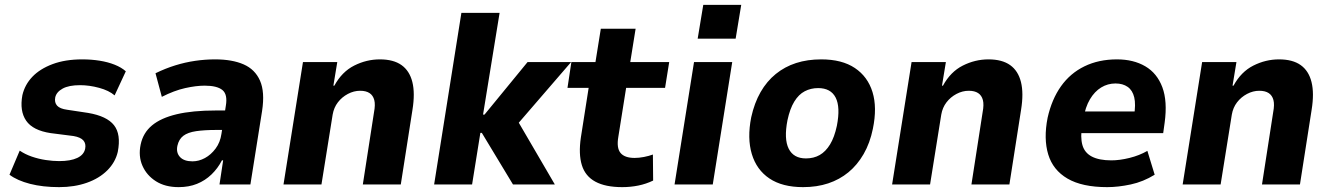

<svg xmlns="http://www.w3.org/2000/svg" viewBox="-20 -758 5470 789"><path d="M223 11Q156 11 103.5 -2.5Q51 -16 19 -40L61 -139Q83 -124 110.5 -114.5Q138 -105 167.5 -100.5Q197 -96 223 -96Q270 -96 297.5 -109Q325 -122 330 -147Q334 -168 322.5 -181Q311 -194 282 -199L188 -211Q115 -222 87.5 -262Q60 -302 72 -367Q82 -410 113 -442.5Q144 -475 196 -494.5Q248 -514 318 -514Q356 -514 390 -508.5Q424 -503 451.5 -492Q479 -481 497 -465L451 -366Q428 -386 387.5 -397Q347 -408 309 -408Q263 -408 237.5 -394Q212 -380 207 -358Q203 -337 214.5 -324Q226 -311 256 -307L342 -294Q419 -281 448.5 -243.5Q478 -206 464 -134Q454 -91 421 -58Q388 -25 337 -7Q286 11 223 11Z M714 11Q659 11 621 -13Q583 -37 565.5 -76.5Q548 -116 558 -164Q568 -212 604.5 -242.5Q641 -273 706 -288.5Q771 -304 867 -304H926L914 -224H869Q820 -224 786 -219Q752 -214 733.5 -200Q715 -186 709 -159Q703 -131 719.5 -113Q736 -95 771 -95Q797 -95 822 -108.5Q847 -122 866 -147.5Q885 -173 890 -208L908 -323Q916 -370 894 -388Q872 -406 821 -406Q786 -406 741 -396Q696 -386 645 -360L619 -457Q660 -477 700.5 -489.5Q741 -502 782 -508Q823 -514 864 -514Q934 -514 981 -493.5Q1028 -473 1048.5 -426.5Q1069 -380 1057 -302L1009 0H882L897 -99H892Q875 -66 849 -41Q823 -16 789.5 -2.5Q756 11 714 11Z M1145 0 1225 -503H1366L1350 -406H1354Q1385 -463 1435.5 -488.5Q1486 -514 1541 -514Q1597 -514 1630 -490.5Q1663 -467 1674.5 -421Q1686 -375 1675 -307L1627 0H1471L1517 -297Q1523 -328 1518 -347Q1513 -366 1498.5 -375.5Q1484 -385 1460 -385Q1434 -385 1409.5 -372Q1385 -359 1368.5 -337.5Q1352 -316 1347 -287L1301 0Z M1764 0 1876 -705H2033L1965 -287H1971L2148 -503H2327L2094 -233L2096 -281L2260 0H2088L1960 -212H1954L1920 0Z M2537 11Q2468 11 2426.5 -11.5Q2385 -34 2371 -79.5Q2357 -125 2367 -193L2399 -397H2312L2328 -503H2427L2449 -640H2592L2570 -503H2730L2713 -397H2553L2521 -196Q2513 -150 2530 -129.5Q2547 -109 2588 -109Q2606 -109 2626.5 -113Q2647 -117 2663 -123L2664 -16Q2635 -2 2603 4.5Q2571 11 2537 11Z M2847 -599 2870 -738H3026L3003 -599ZM2752 0 2832 -503H2989L2909 0Z M3280 11Q3195 11 3142 -24.5Q3089 -60 3069.5 -125Q3050 -190 3067 -276Q3080 -335 3105.5 -379.5Q3131 -424 3168 -454Q3205 -484 3251.5 -499Q3298 -514 3355 -514Q3440 -514 3493 -478.5Q3546 -443 3565.5 -379.5Q3585 -316 3567 -229Q3555 -170 3529 -125Q3503 -80 3466.5 -50Q3430 -20 3383.5 -4.5Q3337 11 3280 11ZM3292 -107Q3324 -107 3348.5 -121Q3373 -135 3391 -164.5Q3409 -194 3419 -241Q3434 -318 3414 -357Q3394 -396 3342 -396Q3312 -396 3287 -383Q3262 -370 3244 -340.5Q3226 -311 3216 -264Q3201 -187 3221 -147Q3241 -107 3292 -107Z M3646 0 3726 -503H3867L3851 -406H3855Q3886 -463 3936.5 -488.5Q3987 -514 4042 -514Q4098 -514 4131 -490.5Q4164 -467 4175.5 -421Q4187 -375 4176 -307L4128 0H3972L4018 -297Q4024 -328 4019 -347Q4014 -366 3999.5 -375.5Q3985 -385 3961 -385Q3935 -385 3910.5 -372Q3886 -359 3869.5 -337.5Q3853 -316 3848 -287L3802 0Z M4530 11Q4427 11 4367 -24Q4307 -59 4287.5 -123.5Q4268 -188 4285 -274Q4302 -350 4340 -403.5Q4378 -457 4436.5 -485.5Q4495 -514 4570 -514Q4638 -514 4686.5 -485.5Q4735 -457 4756.5 -399.5Q4778 -342 4766 -254L4760 -211H4401L4415 -300H4656L4640 -281Q4648 -329 4641 -358Q4634 -387 4614 -401Q4594 -415 4564 -415Q4532 -415 4505 -398.5Q4478 -382 4459 -350Q4440 -318 4432 -270L4427 -244Q4419 -194 4428 -162Q4437 -130 4467 -114.5Q4497 -99 4547 -99Q4581 -99 4621.5 -109Q4662 -119 4695 -138L4725 -40Q4678 -11 4626.5 0Q4575 11 4530 11Z M4840 0 4920 -503H5061L5045 -406H5049Q5080 -463 5130.5 -488.5Q5181 -514 5236 -514Q5292 -514 5325 -490.5Q5358 -467 5369.5 -421Q5381 -375 5370 -307L5322 0H5166L5212 -297Q5218 -328 5213 -347Q5208 -366 5193.5 -375.5Q5179 -385 5155 -385Q5129 -385 5104.5 -372Q5080 -359 5063.5 -337.5Q5047 -316 5042 -287L4996 0Z"/></svg>

Font: Nunito Sans 7pt SemiCondensed ExtraBold
Style: Italic
Weight: 800
Width: 4
Italic angle: -9°
Designer: Vernon Adams
Foundry: Vernon Adams
Version: Version 3.101;gftools[0.9.27]